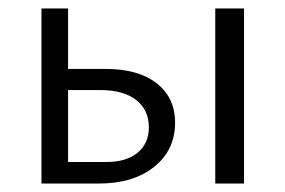

<svg xmlns="http://www.w3.org/2000/svg" viewBox="-20 -434 675 454"><path d="M394 -144Q394 -79 344.5 -39.5Q295 0 214 0H78V-414H141V-271H230Q307 -271 350.5 -237Q394 -203 394 -144ZM332 -133Q332 -174 302 -197.5Q272 -221 218 -221H141V-51H232Q279 -51 305.5 -73Q332 -95 332 -133ZM489 -414H557V0H489Z"/></svg>

Font: Ysabeau
Style: Regular
Weight: 400
Designer: Christian Thalmann (Catharsis Fonts)
Version: Version 0.003